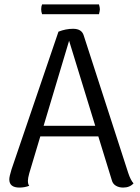

<svg xmlns="http://www.w3.org/2000/svg" viewBox="-20 -836 632 867"><path d="M583 -8Q566 11 536 11Q517 11 503 2.5Q489 -6 485 -22L424 -220H162L112 -53Q106 -31 106 -20Q106 -4 112 3Q91 11 68 11Q22 11 22 -26Q22 -39 32 -71L244 -693Q277 -706 310 -706Q349 -706 358 -676L559 -55Q570 -22 583 -8ZM410 -268 292 -652 177 -268ZM427 -816Q431 -802 431 -794Q431 -788 427 -772H170Q166 -783 166 -794Q166 -807 170 -816Z"/></svg>

Font: Arima Madurai
Style: Regular
Weight: 400
Designer: Joana Correia and Natanael Gama
Foundry: NDISCOVER
Version: Version 1.019